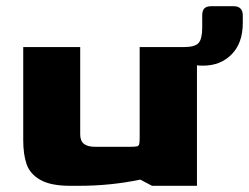

<svg xmlns="http://www.w3.org/2000/svg" viewBox="-20 -600 804 620"><path d="M764 -550V-526Q764 -461 728 -424.5Q692 -388 636 -388Q623 -388 616 -389V0H471L433 -20Q337 0 236 0H207Q144 0 110.5 -19Q77 -38 66 -69.5Q55 -101 55 -148V-448H239V-166Q239 -145 251 -135.5Q263 -126 287 -126H401Q417 -126 422.5 -127.5Q428 -129 429.5 -134.5Q431 -140 431 -156V-448H574Q610 -448 621.5 -461.5Q633 -475 633 -511V-550Q633 -566 640 -573Q647 -580 663 -580H734Q764 -580 764 -550Z"/></svg>

Font: Gold Bold
Style: Regular
Weight: 400
Designer: jaiki
Version: Version 1.000